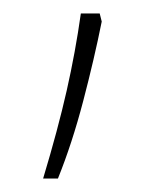

<svg xmlns="http://www.w3.org/2000/svg" viewBox="-20 -136 248 285"><path d="M44 129Q66 56 79 -1.5Q92 -59 100 -116H128L131 -104Q120 -49 103.5 14Q87 77 66 129Z"/></svg>

Font: Noto Sans Gurmukhi ExtraCondensed Thin
Style: Regular
Weight: 100
Width: 2
Designer: Jelle Bosma - Monotype Design Team
Foundry: Monotype Imaging Inc.
Version: Version 2.004; ttfautohint (v1.8.4.7-5d5b)